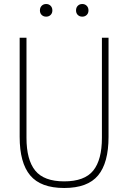

<svg xmlns="http://www.w3.org/2000/svg" viewBox="-20 -928 639 957"><path d="M300 9Q183 9 130.5 -53.8Q78 -116.5 78 -246V-740H112V-241Q112 -131.5 155.5 -77.8Q199 -24 300 -24Q401.5 -24 444.8 -77.8Q488 -131.5 488 -241V-740H521V-246Q521 -116.5 469 -53.8Q417 9 300 9ZM390 -845Q376.5 -845 367.8 -853.5Q359 -862 359 -876Q359 -890.5 367.8 -899.2Q376.5 -908 390 -908Q403.5 -908 412.2 -899.2Q421 -890.5 421 -876Q421 -862 412.2 -853.5Q403.5 -845 390 -845ZM210 -845Q196.5 -845 187.8 -853.5Q179 -862 179 -876Q179 -890.5 187.8 -899.2Q196.5 -908 210 -908Q223.5 -908 232.2 -899.2Q241 -890.5 241 -876Q241 -862 232.2 -853.5Q223.5 -845 210 -845Z"/></svg>

Font: Encode Sans Condensed Condensed Thin
Style: Regular
Weight: 100
Width: 3
Designer: Multiple Designers
Foundry: Impallari Type
Version: Version 3.000; ttfautohint (v1.8.3) -l 8 -r 50 -G 200 -x 14 